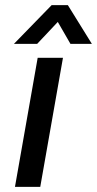

<svg xmlns="http://www.w3.org/2000/svg" viewBox="-20 -724 376 744"><path d="M126 -500H224L136 0H38ZM180 -704H243L336 -554H253L204 -639L124 -554H34Z"/></svg>

Font: Sarabun Medium
Style: Italic
Weight: 500
Italic angle: -10°
Designer: Suppakit Chalermlarp | Katatrad Co.,Ltd.
Foundry: Cadson Demak Co.,Ltd.
Version: Version 1.000; ttfautohint (v1.6)